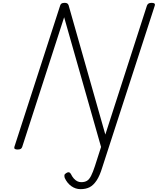

<svg xmlns="http://www.w3.org/2000/svg" viewBox="-20 -1035 1107 1347"><path d="M698 138Q680 198 657.5 231.5Q635 265 608.5 278.5Q582 292 545 292Q510 292 480.5 271Q451 250 434 213Q431 202 432 194Q433 186 445 179Q456 172 463.5 173.5Q471 175 477 185Q486 204 497.5 217Q509 230 522 236.5Q535 243 550 243Q574 243 590 233.5Q606 224 619 198.5Q632 173 646 130L689 -4L430 -914L136 -5Q133 5 125.5 9.5Q118 14 103 14Q75 14 81 -5L402 -996Q405 -1006 412 -1010.5Q419 -1015 433 -1015Q445 -1015 451 -1011.5Q457 -1008 461 -999L719 -91L1011 -996Q1015 -1006 1022.5 -1010.5Q1030 -1015 1044 -1015Q1072 -1015 1066 -996Z"/></svg>

Font: Playwrite RO ExtraLight
Style: Regular
Weight: 250
Version: Version 1.002